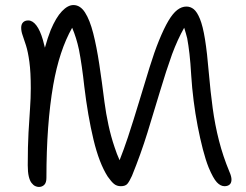

<svg xmlns="http://www.w3.org/2000/svg" viewBox="-20 -729 976 761"><path d="M134 12Q127 12 119.5 8.5Q112 5 105 -4Q98 -13 94 -30Q90 -47 90 -74Q90 -150 93 -203.5Q96 -257 99 -298.5Q102 -340 102 -379Q102 -443 96.5 -483.5Q91 -524 83 -549Q75 -574 69.5 -589.5Q64 -605 64 -619Q64 -633 71.5 -640.5Q79 -648 92 -648Q109 -648 124 -628.5Q139 -609 150 -571Q154 -557 158 -540Q169 -580 181 -610Q202 -660 225.5 -684.5Q249 -709 271 -709Q298 -709 317 -679.5Q336 -650 349.5 -597Q363 -544 373.5 -474.5Q384 -405 394 -325Q400 -279 410 -233Q420 -187 434 -146Q443 -118 454 -94Q471 -137 487 -185Q510 -255 531.5 -326.5Q553 -398 572.5 -461Q592 -524 610 -568Q630 -617 647.5 -646.5Q665 -676 682.5 -689.5Q700 -703 719 -703Q735 -703 748 -692.5Q761 -682 772.5 -654Q784 -626 792.5 -573.5Q801 -521 808 -437Q814 -367 823 -300.5Q832 -234 848 -171.5Q864 -109 889 -49Q898 -29 897.5 -16Q897 -3 889.5 3Q882 9 870 9Q854 9 839.5 -6.5Q825 -22 807 -65Q795 -95 784 -137.5Q773 -180 763.5 -229Q754 -278 747.5 -329.5Q741 -381 738 -429Q735 -481 731 -515.5Q727 -550 722 -577Q717 -597 710 -619Q684 -573 662 -514Q638 -447 614.5 -368Q591 -289 564.5 -203.5Q538 -118 503 -32Q493 -10 485 -0.5Q477 9 459 9Q443 9 432 0Q421 -9 407 -29Q373 -82 350.5 -176Q328 -270 314 -387Q305 -470 293 -532Q283 -579 266 -619Q215 -529 191 -392Q164 -237 164 -24Q164 -5 155.5 3.5Q147 12 134 12Z"/></svg>

Font: Shantell Sans Light Light
Style: Regular
Weight: 300
Version: Version 1.008;[ac192a2d6]